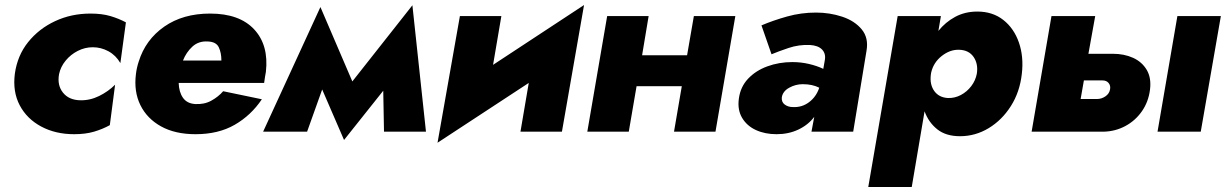

<svg xmlns="http://www.w3.org/2000/svg" viewBox="-20 -524 4878 764"><path d="M215 -229Q207 -185 230.5 -155.5Q254 -126 299 -125Q338 -124 374.5 -142Q411 -160 438 -187L417 -26Q388 -10 354 0Q320 10 275 10Q201 10 144 -20.5Q87 -51 58.5 -105Q30 -159 39 -230Q49 -303 92 -356.5Q135 -410 199.5 -440Q264 -470 340 -470Q386 -470 419.5 -460Q453 -450 481 -435L459 -273Q441 -304 411.5 -320Q382 -336 349 -336Q318 -336 289.5 -321.5Q261 -307 241 -282.5Q221 -258 215 -229Z M1022 -129Q979 -65 914 -27.5Q849 10 758 10Q677 10 621 -21Q565 -52 538.5 -106Q512 -160 521 -230Q524 -255 532 -279Q559 -366 633.5 -418Q708 -470 816 -470Q933 -470 991.5 -407Q1050 -344 1038 -238Q1036 -229 1034.5 -218Q1033 -207 1031 -194H691Q692 -158 708 -135Q724 -112 757 -110Q793 -108 821 -123.5Q849 -139 868 -161ZM806 -359Q770 -361 745.5 -338.5Q721 -316 708 -283H861Q861 -314 850.5 -336Q840 -358 806 -359Z M1027 0 1255 -496 1382 -200 1621 -503 1675 0H1508L1505 -163L1349 33L1262 -168L1202 0Z M1975 -460 1942 -266 2304 -504 2216 0H2051L2084 -194L1721 44L1810 -460Z M2396 -460H2561L2535 -304H2714L2741 -460H2906L2827 0H2662L2693 -181H2513L2482 0H2317Z M3050 -308 3010 -423Q3057 -443 3112.5 -458.5Q3168 -474 3227 -474Q3282 -474 3331.5 -457.5Q3381 -441 3409 -407Q3437 -373 3428 -322L3375 0H3209L3220 -59Q3196 -27 3157 -8.5Q3118 10 3070 10Q3024 10 2988 -6.5Q2952 -23 2933 -55Q2914 -87 2920 -131Q2926 -178 2956.5 -210.5Q2987 -243 3033.5 -260Q3080 -277 3133 -277Q3167 -277 3199 -269.5Q3231 -262 3256 -250L3262 -284Q3267 -310 3251.5 -326.5Q3236 -343 3203 -345Q3159 -347 3117.5 -333Q3076 -319 3050 -308ZM3091 -137Q3089 -118 3102.5 -108Q3116 -98 3135 -98Q3171 -96 3199.5 -117.5Q3228 -139 3240 -175Q3226 -182 3210 -185.5Q3194 -189 3174 -189Q3146 -189 3120.5 -175Q3095 -161 3091 -137Z M3608 220H3435L3552 -460H3724L3714 -401Q3742 -436 3781 -457Q3820 -478 3869 -478Q3930 -478 3972.5 -444.5Q4015 -411 4034.5 -354.5Q4054 -298 4046 -230Q4038 -158 4002.5 -102Q3967 -46 3914 -14Q3861 18 3800 18Q3744 18 3709.5 -9.5Q3675 -37 3659 -81ZM3867 -231Q3873 -270 3854 -297.5Q3835 -325 3796 -326Q3760 -327 3727 -301Q3694 -275 3685 -234L3684 -227Q3679 -188 3697.5 -162Q3716 -136 3752 -134Q3779 -133 3803.5 -146Q3828 -159 3845 -181.5Q3862 -204 3867 -231Z M4665 -460H4838L4758 0H4586ZM4164 -460H4338L4311 -310H4408Q4453 -310 4488.5 -294Q4524 -278 4543 -246Q4562 -214 4556 -167Q4550 -119 4524 -81.5Q4498 -44 4458 -22.5Q4418 -1 4371 0H4258H4085ZM4367 -204H4293L4280 -130H4345Q4363 -130 4378.5 -140.5Q4394 -151 4397 -168Q4400 -183 4391.5 -193.5Q4383 -204 4367 -204Z"/></svg>

Font: Jost* Heavy
Style: Italic
Weight: 800
Italic angle: -10°
Version: Version 3.7